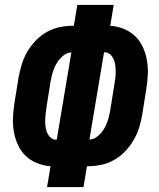

<svg xmlns="http://www.w3.org/2000/svg" viewBox="-20 -755 640 775"><path d="M170 0 184 -84Q155 -86 128.5 -97Q102 -108 82.5 -127Q63 -146 51.5 -172Q40 -198 35.5 -226Q31 -254 32.5 -283.5Q34 -313 39 -343L55 -443Q60 -469 68 -495.5Q76 -522 90 -546Q104 -570 124 -591Q144 -612 169 -626Q194 -640 221 -645.5Q248 -651 274 -651H278L292 -735H439L425 -651Q454 -649 480.5 -638Q507 -627 526.5 -608Q546 -589 557.5 -563Q569 -537 573.5 -509Q578 -481 576.5 -451.5Q575 -422 570 -392L554 -292Q550 -266 541.5 -239.5Q533 -213 519 -189Q505 -165 485 -144Q465 -123 440 -109Q415 -95 388 -89.5Q361 -84 335 -84H331L317 0ZM341 -192Q354 -192 365.5 -199Q377 -206 386 -216Q395 -226 401.5 -237.5Q408 -249 412.5 -261Q417 -273 420 -285.5Q423 -298 425 -310L441 -410Q443 -423 445 -436.5Q447 -450 447 -463.5Q447 -477 445.5 -490Q444 -503 439 -515Q434 -527 424.5 -535.5Q415 -544 401 -544H400ZM208 -191H209L268 -543Q255 -543 243.5 -536Q232 -529 223 -519Q214 -509 207.5 -497.5Q201 -486 196.5 -474Q192 -462 189 -449.5Q186 -437 184 -425L168 -325Q166 -312 164.5 -298.5Q163 -285 162.5 -271.5Q162 -258 163.5 -245Q165 -232 170 -220Q175 -208 184.5 -199.5Q194 -191 208 -191Z"/></svg>

Font: Iosevka SS04 Heavy Extended
Style: Italic
Weight: 900
Width: 7
Italic angle: -9°
Monospace: yes
Designer: Belleve Invis
Foundry: Belleve Invis
Version: Version 19.0.0; ttfautohint (v1.8.4)